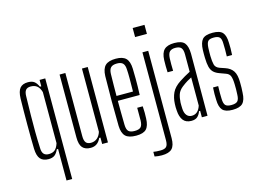

<svg xmlns="http://www.w3.org/2000/svg" viewBox="-124 -1036 2015 1475"><g transform="rotate(-15 883.5 -298.5)"><path d="M236 200V-51H226Q212 -20 194 -7Q176 6 146 6Q103 6 81.5 -18.5Q60 -43 58 -100Q57 -136 56.5 -185.5Q56 -235 56 -290Q56 -345 56.5 -399.5Q57 -454 58 -500Q60 -557 80.5 -581.5Q101 -606 144 -606Q176 -606 194 -592.5Q212 -579 225 -549H236V-600H281V200ZM158 -31Q189 -31 207 -46.5Q225 -62 236 -97V-503Q226 -538 206.5 -553.5Q187 -569 156 -569Q129 -569 116.5 -553.5Q104 -538 104 -502Q102 -423 101 -355.5Q100 -288 100.5 -225.5Q101 -163 104 -98Q104 -62 117.5 -46.5Q131 -31 158 -31Z M482 6Q438 6 416.5 -18.5Q395 -43 395 -100V-600H441V-98Q441 -62 453.5 -46.5Q466 -31 493 -31Q521 -31 542 -48Q563 -65 573 -97V-600H619V0H573V-51H563Q538 6 482 6Z M905 -199H949Q951 -172 951 -147Q951 -122 950 -101Q948 -44 924.5 -19Q901 6 843 6Q784 6 758.5 -19Q733 -44 731 -101Q729 -194 729 -299Q729 -404 731 -498Q733 -556 759 -581Q785 -606 843 -606Q898 -606 923 -581Q948 -556 950 -499Q951 -474 951.5 -418.5Q952 -363 949 -289H775Q775 -245 775.5 -199.5Q776 -154 777 -98Q778 -60 792.5 -46Q807 -32 841 -32Q875 -32 889.5 -46Q904 -60 905 -98Q906 -138 905 -199ZM843 -568Q808 -568 793 -552.5Q778 -537 777 -502Q776 -451 775.5 -410Q775 -369 775 -328H906Q907 -387 907 -432.5Q907 -478 905 -502Q904 -537 889.5 -552.5Q875 -568 843 -568Z M1030 -728V-800H1124V-728ZM937 197V160Q948 162 962.5 163Q977 164 993 164Q1027 164 1040.5 150Q1054 136 1054 98V-600H1100V95Q1100 153 1075.5 178Q1051 203 994 203Q982 203 965.5 201.5Q949 200 937 197Z M1282 6Q1239 6 1217.5 -21.5Q1196 -49 1193 -99Q1192 -113 1191.5 -126Q1191 -139 1192 -152Q1194 -202 1212.5 -241Q1231 -280 1280 -312Q1300 -325 1322 -338Q1344 -351 1366 -362V-501Q1366 -536 1353 -552Q1340 -568 1306 -568Q1277 -568 1262 -554Q1247 -540 1245 -502Q1244 -483 1244 -454.5Q1244 -426 1245 -402H1201Q1200 -425 1199.5 -451.5Q1199 -478 1200 -499Q1202 -556 1227.5 -581Q1253 -606 1308 -606Q1367 -606 1389 -579.5Q1411 -553 1412 -494L1411 0H1366V-51H1357Q1348 -25 1331 -9.5Q1314 6 1282 6ZM1295 -31Q1346 -31 1366 -93V-317Q1350 -309 1331.5 -298Q1313 -287 1287 -267Q1258 -244 1248.5 -216.5Q1239 -189 1237 -152Q1237 -143 1237 -129Q1237 -115 1238 -101Q1240 -68 1255 -49.5Q1270 -31 1295 -31Z M1610 6Q1553 6 1530.5 -19Q1508 -44 1507 -101Q1506 -122 1506 -147Q1506 -172 1508 -199H1549Q1548 -169 1548 -144Q1548 -119 1549 -98Q1550 -60 1563 -46Q1576 -32 1610 -32Q1645 -32 1659 -46Q1673 -60 1674 -98Q1675 -119 1675.5 -140.5Q1676 -162 1675 -180Q1674 -223 1665.5 -245Q1657 -267 1629 -276L1588 -291Q1556 -302 1539 -318.5Q1522 -335 1515 -362.5Q1508 -390 1507 -434Q1506 -451 1506.5 -465.5Q1507 -480 1507 -497Q1509 -555 1531 -580.5Q1553 -606 1613 -606Q1670 -606 1692 -581Q1714 -556 1715 -499Q1716 -479 1716 -454Q1716 -429 1714 -402H1672Q1673 -430 1673 -456Q1673 -482 1672 -502Q1672 -540 1659 -554Q1646 -568 1613 -568Q1578 -568 1566 -554Q1554 -540 1552 -502Q1551 -483 1551 -468Q1551 -453 1551 -437Q1552 -394 1558.5 -368.5Q1565 -343 1596 -332L1637 -318Q1679 -304 1699 -273.5Q1719 -243 1719 -182Q1719 -163 1719 -141Q1719 -119 1717 -101Q1715 -44 1691.5 -19Q1668 6 1610 6Z"/></g></svg>

Font: Big Shoulders Display Light
Style: Regular
Weight: 300
Designer: Patric King
Foundry: XO Type Co
Version: Version 1.000; ttfautohint (v1.8.2)